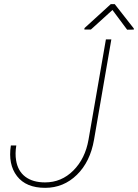

<svg xmlns="http://www.w3.org/2000/svg" viewBox="-20 -902 670 932"><path d="M494.1 -710.9H520.5L436.5 -224.1Q418 -116.7 353.3 -53.5Q288.6 9.8 199.2 9.8Q106.4 9.8 62.5 -47.1Q18.6 -104 32.7 -195.8H59.1Q52.7 -156.7 58.1 -124Q66.4 -71.8 102.8 -44.2Q139.2 -16.6 198.7 -16.6Q278.3 -16.6 335.9 -74.2Q393.6 -131.8 409.7 -224.1ZM629.9 -763.2 629.4 -758.3 597.2 -757.8 525.9 -853.5 421.4 -758.8H389.6L390.1 -765.6L517.6 -881.8H537.1Z"/></svg>

Font: Roboto Thin
Style: Italic
Weight: 250
Italic angle: -12°
Designer: Google
Version: Version 2.134; 2016